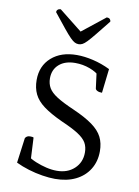

<svg xmlns="http://www.w3.org/2000/svg" viewBox="-96 -943 736 1018"><g transform="rotate(10 271.5 -433.5)"><path d="M272 12Q242 12 204 6Q166 0 128.5 -11.5Q91 -23 60 -38L78 -173Q86 -187 104 -187Q109 -187 114.5 -186.5Q120 -186 123 -184L130 -45L112 -84Q132 -69 160 -57.5Q188 -46 217.5 -39Q247 -32 274 -32Q332 -32 368.5 -66Q405 -100 405 -153Q405 -183 392.5 -205Q380 -227 347.5 -248Q315 -269 255 -295Q192 -324 155 -351.5Q118 -379 102 -412Q86 -445 86 -488Q86 -564 137.5 -609.5Q189 -655 274 -655Q315 -655 362 -644Q409 -633 454 -611L439 -481Q423 -481 413.5 -486Q404 -491 403 -498L390 -598L411 -561Q389 -584 351.5 -598Q314 -612 273 -612Q218 -612 186 -584Q154 -556 154 -509Q154 -480 167 -457.5Q180 -435 213 -414Q246 -393 306 -367Q372 -338 410.5 -310Q449 -282 465.5 -249.5Q482 -217 482 -173Q482 -118 456 -76Q430 -34 383 -11Q336 12 272 12ZM272 -713Q261 -713 251 -718Q241 -723 226.5 -737.5Q212 -752 188 -781.5Q164 -811 125 -860Q125 -868 131 -873.5Q137 -879 147 -879L282 -772H260L395 -879Q406 -879 411.5 -873.5Q417 -868 417 -860Q378 -811 354 -781.5Q330 -752 316 -737.5Q302 -723 292 -718Q282 -713 272 -713Z"/></g></svg>

Font: Pitagon Serif
Style: Regular
Weight: 400
Designer: Travis Tran
Foundry: Pitagon
Version: Version 1.000;gftools[0.9.26]